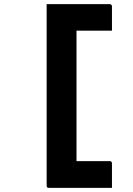

<svg xmlns="http://www.w3.org/2000/svg" viewBox="-20 -771 640 926"><path d="M520 135H216Q213 135 211 134.5Q209 134 207.5 132.5Q206 131 205.5 129Q205 127 205 124Q205 27 205 -68.5Q205 -164 205 -260Q205 -356 205 -452.5Q205 -549 205 -644Q205 -671 205 -698Q205 -725 205 -751Q219 -751 232 -751Q245 -751 259 -751H509Q514 -751 517 -748Q520 -745 520 -740Q520 -709 520 -681.5Q520 -654 520 -623H349Q349 -545 349 -466Q349 -387 349 -308Q349 -229 349 -150.5Q349 -72 349 6H509Q514 6 517 9Q520 12 520 17Q520 47 520 76Q520 105 520 135Z"/></svg>

Font: RecMonoLinear Nerd Font Mono
Style: Bold
Weight: 700
Monospace: yes
Version: Version 1.085; ttfautohint (v1.8.4.7-5d5b);Nerd Fonts 3.2.1